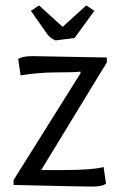

<svg xmlns="http://www.w3.org/2000/svg" viewBox="-20 -682 442 708"><path d="M30 0V-18L277 -412V-418Q257 -415 189.5 -415Q122 -415 56 -404L47 -465Q64 -475 100 -475L374 -470V-452L132 -55H215Q320 -55 362 -66L371 -5Q358 6 318 6Q278 6 30 0ZM150 -562 94 -642 124 -662 211 -583 298 -662 328 -642 255 -542 185 -533Q164 -540 150 -562Z"/></svg>

Font: Ruluko
Style: Regular
Weight: 400
Designer: Ana Sanfelippo, Angelica Diaz, Meme Hernandez
Foundry: Ana Sanfelippo, Angelica Diaz y Meme Hernandez
Version: Version 1.001